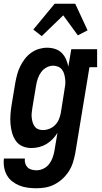

<svg xmlns="http://www.w3.org/2000/svg" viewBox="-27 -783 547 1026"><path d="M168 223Q145 223 121.5 220Q98 217 77 208.5Q56 200 38.5 186.5Q21 173 10 153.5Q-1 134 -5 111Q-9 88 -6 64H106Q104 78 108 90.5Q112 103 120.5 111.5Q129 120 142 123.5Q155 127 168 127Q187 127 205.5 118Q224 109 236 93Q248 77 254.5 58.5Q261 40 264 22L280 -73Q269 -55 254 -39.5Q239 -24 220.5 -13Q202 -2 181.5 3Q161 8 141 8Q115 8 93 -1.5Q71 -11 57.5 -30.5Q44 -50 37.5 -73.5Q31 -97 29 -121.5Q27 -146 29 -171.5Q31 -197 35 -222L55 -342Q59 -364 65 -386Q71 -408 81 -428.5Q91 -449 105.5 -468Q120 -487 139.5 -501Q159 -515 181 -521.5Q203 -528 225 -528Q247 -528 267.5 -521.5Q288 -515 302.5 -500.5Q317 -486 325.5 -467Q334 -448 338 -427L354 -520H492V-424H451L375 37Q370 62 362.5 86Q355 110 341 132Q327 154 307.5 172Q288 190 265 202Q242 214 217.5 218.5Q193 223 168 223ZM202 -88Q220 -88 237.5 -95Q255 -102 268 -115.5Q281 -129 288 -146Q295 -163 298 -180L317 -300Q320 -315 321.5 -329.5Q323 -344 321.5 -358Q320 -372 316.5 -385.5Q313 -399 305 -410Q297 -421 284 -426.5Q271 -432 257 -432Q239 -432 221.5 -422.5Q204 -413 192.5 -397Q181 -381 175 -363Q169 -345 166 -327L146 -207Q144 -193 142.5 -180Q141 -167 142.5 -154Q144 -141 147.5 -129Q151 -117 158.5 -107Q166 -97 177.5 -92.5Q189 -88 202 -88ZM196 -590 151 -625 265 -763H375L441 -621L389 -594L311 -701Z"/></svg>

Font: Iosevka Curly Slab
Style: Bold Italic
Weight: 700
Italic angle: -9°
Monospace: yes
Designer: Belleve Invis
Foundry: Belleve Invis
Version: Version 22.1.2; ttfautohint (v1.8.4)